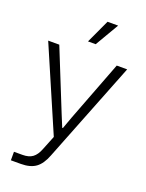

<svg xmlns="http://www.w3.org/2000/svg" viewBox="-165 -809 801 1055"><g transform="rotate(20 235.5 -281.5)"><path d="M36.1 167V117.2H85.9Q123 117.2 144.8 101.1Q166.5 85 180.2 49.8L213.9 -34.2L3.9 -521H68.8L211.9 -166L240.2 -97.2H244.1L269 -166L404.8 -521H465.8L233.9 66.9Q213.4 120.6 181.4 143.8Q149.4 167 94.2 167ZM210.9 -591.8 274.9 -730H336.9L255.9 -591.8Z"/></g></svg>

Font: Lumene Sans Light
Style: Regular
Weight: 300
Designer: Deni Anggara
Version: Version 1.003;Glyphs 3.1.2 (3151)